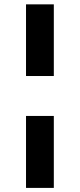

<svg xmlns="http://www.w3.org/2000/svg" viewBox="-20 -748 376 904"><path d="M102.5 -202.1H233.4V136.7H102.5ZM233.4 -727.5V-390.1H102.5V-727.5Z"/></svg>

Font: Inter 16pt
Style: Bold
Weight: 700
Version: Version 4.001;git-66647c0bb